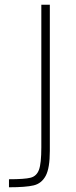

<svg xmlns="http://www.w3.org/2000/svg" viewBox="-20 -720 320 813"><path d="M18 39Q84 39 109.5 32.5Q135 26 145 -1Q155 -28 155 -96V-700H191V-81Q191 -8 173.5 24.5Q156 57 122.5 65Q89 73 18 73Z"/></svg>

Font: Cairo ExtraLight
Style: Regular
Weight: 275
Designer: Mohamed Gaber, Accademia di Belle Arti di Urbino and others
Foundry: Kief Type Foundry, Accademia di Belle Arti di Urbino and others
Version: Version 3.011